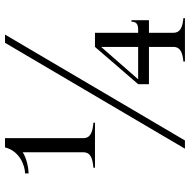

<svg xmlns="http://www.w3.org/2000/svg" viewBox="-16 -724 740 747"><g transform="rotate(-90 353.5 -350.0)"><path d="M190 -395V-700H154C140 -642 81 -622 53 -622V-608C78 -609 114 -617 135 -631V-395C135 -365 107 -359 75 -356V-350H250V-356C217 -359 190 -366 190 -395ZM600 -45V-140H649V-208H643C643 -189 634 -182 611 -182H600V-350H545L400 -182V-140H545V-45C545 -17 521 -9 488 -6V0H657V-6C624 -9 600 -17 600 -45ZM419 -182 545 -326V-182ZM561 -700 149 0H181L593 -700Z"/></g></svg>

Font: Sprat Light
Style: Regular
Weight: 300
Designer: Ethan Nakache
Foundry: Collletttivo
Version: Version 2.000;Glyphs 3.2 (3217)